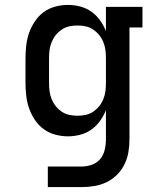

<svg xmlns="http://www.w3.org/2000/svg" viewBox="-20 -548 640 783"><path d="M314 215H175V131H314Q335 131 355.5 123.5Q376 116 389 100Q402 84 407 63Q412 42 412 21V-99Q403 -76 388 -55Q373 -34 352.5 -19.5Q332 -5 307 1.5Q282 8 257 8Q231 8 205 1Q179 -6 158 -21.5Q137 -37 122 -59.5Q107 -82 98.5 -106.5Q90 -131 87 -157.5Q84 -184 84 -210V-310Q84 -336 87 -362.5Q90 -389 98.5 -413.5Q107 -438 122 -460.5Q137 -483 158 -498.5Q179 -514 205 -521Q231 -528 257 -528Q282 -528 307 -521.5Q332 -515 352.5 -500.5Q373 -486 388 -465Q403 -444 412 -421V-520H561V-436H508V21Q508 47 503.5 73Q499 99 487.5 122.5Q476 146 457.5 164.5Q439 183 415.5 194.5Q392 206 366 210.5Q340 215 314 215ZM296 -76Q313 -76 329.5 -79.5Q346 -83 360 -92.5Q374 -102 384.5 -115Q395 -128 401.5 -144Q408 -160 410 -176.5Q412 -193 412 -210V-310Q412 -327 410 -343.5Q408 -360 401.5 -376Q395 -392 384.5 -405Q374 -418 360 -427.5Q346 -437 329.5 -440.5Q313 -444 296 -444Q279 -444 262.5 -440.5Q246 -437 232 -427.5Q218 -418 207.5 -405Q197 -392 190.5 -376Q184 -360 182 -343.5Q180 -327 180 -310V-210Q180 -193 182 -176.5Q184 -160 190.5 -144Q197 -128 207.5 -115Q218 -102 232 -92.5Q246 -83 262.5 -79.5Q279 -76 296 -76Z"/></svg>

Font: Iosevka HT Medium Extended
Style: Regular
Weight: 500
Width: 7
Monospace: yes
Designer: Belleve Invis
Foundry: Belleve Invis
Version: Version 32.3.0; ttfautohint (v1.8.4)